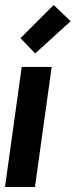

<svg xmlns="http://www.w3.org/2000/svg" viewBox="-24 -749 303 769"><path d="M58 -596 117 -535 259 -664 191 -729ZM63 -481 -4 0H116L183 -481Z"/></svg>

Font: Cantarell
Style: BoldOblique
Weight: 700
Italic angle: -8°
Designer: Dave Crossland
Version: Version 0.024